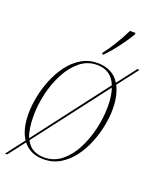

<svg xmlns="http://www.w3.org/2000/svg" viewBox="-152 -843 796 979"><g transform="rotate(20 245.5 -353.0)"><path d="M-4 50 72 -49Q56 -73 47.5 -106.5Q39 -140 39 -183Q39 -226 48.5 -275Q58 -324 77.5 -372Q97 -420 126.5 -459.5Q156 -499 195.5 -522.5Q235 -546 284 -546Q321 -546 352.5 -531Q384 -516 404 -483L483 -586H495L409 -474Q421 -451 428 -420Q435 -389 435 -350Q435 -308 425.5 -259Q416 -210 396.5 -162.5Q377 -115 347.5 -76Q318 -37 278.5 -13.5Q239 10 189 10Q154 10 126 -2.5Q98 -15 78 -41L8 50ZM67 -181Q67 -109 85 -66L389 -464Q360 -536 283 -536Q232 -536 192 -503.5Q152 -471 124 -418Q96 -365 81.5 -303Q67 -241 67 -181ZM189 0Q243 0 284 -33.5Q325 -67 352 -120Q379 -173 393 -234.5Q407 -296 407 -353Q407 -413 393 -453L90 -57Q106 -26 131.5 -13Q157 0 189 0ZM288 -604Q313 -636 337 -675.5Q361 -715 381 -756H411V-748Q392 -715 359.5 -671.5Q327 -628 295 -596H287Z"/></g></svg>

Font: Noto Serif Display SemiCondensed Thin
Style: Italic
Weight: 100
Width: 4
Italic angle: -12°
Designer: Monotype Design Team
Foundry: Monotype Imaging Inc.
Version: Version 2.009